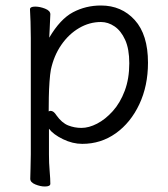

<svg xmlns="http://www.w3.org/2000/svg" viewBox="-20 -506 612 698"><path d="M92 -368Q92 -399 91 -427Q90 -455 89 -472Q89 -482 108 -482Q125 -482 144 -474.5Q163 -467 163 -454Q163 -448 162 -432Q161 -416 160.5 -398.5Q160 -381 159 -369Q199 -437 245.5 -461.5Q292 -486 347 -486Q422 -486 470 -433Q518 -380 518 -278Q518 -194 486.5 -127Q455 -60 401 -21.5Q347 17 279 17Q244 17 209 0Q174 -17 158 -38V56Q158 87 160.5 116Q163 145 163 162Q163 172 143 172Q127 172 108.5 164.5Q90 157 90 144Q90 132 91 106.5Q92 81 92 55ZM157 -101Q161 -103 164 -103Q175 -103 185 -87Q205 -59 228 -50Q251 -41 276 -41Q303 -41 333 -56.5Q363 -72 390 -102Q417 -132 433.5 -176Q450 -220 450 -276Q450 -328 435 -361Q420 -394 396.5 -410Q373 -426 347 -426Q305 -426 267.5 -404Q230 -382 203 -343Q176 -304 165 -253Q162 -237 160 -209Q158 -181 157.5 -152Q157 -123 157 -101Z"/></svg>

Font: QiushuiShotai
Style: Regular
Weight: 600
Designer: Fontworks Inc.
Foundry: Fontworks Inc.
Version: Version 1.250